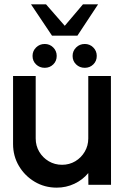

<svg xmlns="http://www.w3.org/2000/svg" viewBox="-20 -849 570 882"><path d="M40 -187.5V-500H144V-213Q144 -179.5 160.2 -152Q176.5 -124.5 204 -108.2Q231.5 -92 265 -92Q298.5 -92 325.8 -108.2Q353 -124.5 369.2 -152Q385.5 -179.5 385.5 -213V-500H489.5L490 0H386L385.5 -54Q360 -23 322 -5Q284 13 240.5 13Q185 13 139.5 -14Q94 -41 67 -86.5Q40 -132 40 -187.5ZM185.5 -537.5Q162 -537.5 145.8 -553Q129.5 -568.5 129.5 -592Q129.5 -615 145.8 -631Q162 -647 185.5 -647Q208.5 -647 224.5 -631Q240.5 -615 240.5 -592Q240.5 -568.5 224.5 -553Q208.5 -537.5 185.5 -537.5ZM369.5 -537.5Q346 -537.5 329.8 -553Q313.5 -568.5 313.5 -592Q313.5 -615 329.8 -631Q346 -647 369.5 -647Q392.5 -647 408.5 -631Q424.5 -615 424.5 -592Q424.5 -568.5 408.5 -553Q392.5 -537.5 369.5 -537.5ZM219 -685 122.5 -829H191.5L277.5 -730.5L361 -829H430.5L335.5 -685Z"/></svg>

Font: Urbanist SemiBold
Style: Regular
Weight: 600
Designer: Corey Hu
Foundry: Corey Hu
Version: Version 1.321; ttfautohint (v1.8.4.7-5d5b)